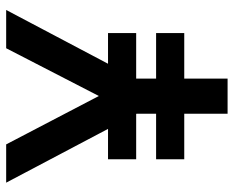

<svg xmlns="http://www.w3.org/2000/svg" viewBox="-86 -654 740 607"><g transform="rotate(-90 283.5 -350.0)"><path d="M228 0V-137H84V-226H228V-288L227 -289H84V-378H180L10 -700H131L284 -407L435 -700H556L386 -378H483V-289H339V-288V-226H483V-137H339V0Z"/></g></svg>

Font: Haskoy SemiBold
Style: Regular
Weight: 600
Designer: Ertekin Erdin
Foundry: Ertekin Erdin
Version: Version 1.500; ttfautohint (v1.8.3)